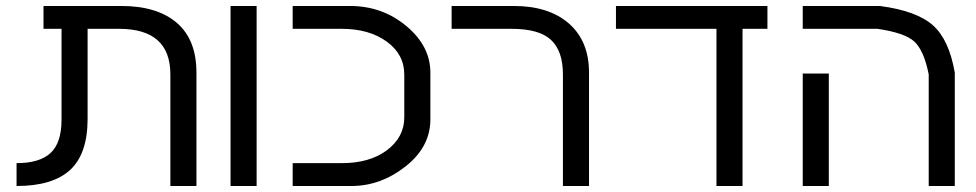

<svg xmlns="http://www.w3.org/2000/svg" viewBox="-20 -620 3254 640"><path d="M547.9 -372.1Q547.9 -523.9 377 -523.9H272V-224.1Q272 -107.4 213.9 -53.7Q155.8 0 35.2 0V-76.2Q111.8 -76.2 148.4 -109.9Q185.1 -143.6 185.1 -221.2V-523.9H125V-600.1H383.8Q504.4 -600.1 569.8 -543.5Q634.8 -487.3 634.8 -377.9V0H547.9Z M748.5 0V-600.1H835.4V0Z M1327.6 -371.1Q1327.6 -439 1269 -481.4Q1210.4 -523.9 1119.6 -523.9H955.6V-600.1H1146.5Q1254.4 -600.1 1334.5 -533.2Q1414.6 -466.3 1414.6 -377.9V-222.2Q1414.6 -130.4 1332 -65.4Q1249 0 1151.4 0H955.6V-76.2H1119.6Q1211.9 -76.2 1269.5 -119.1Q1327.6 -162.6 1327.6 -229Z M1692.4 -600.1Q1809.6 -600.1 1876.5 -541.5Q1943.4 -482.9 1943.4 -377.9V0H1856.4V-372.1Q1856.4 -449.7 1816.9 -486.8Q1777.8 -523.9 1685.1 -523.9H1485.4V-600.1Z M2455.1 -523.9V0H2368.2V-523.9H2033.2V-600.1H2538.1V-523.9Z M2655.8 0V-375H2742.7V0ZM2912.6 -600.1Q3035.6 -584 3089.8 -535.6Q3143.6 -487.8 3162.6 -377.9V0H3075.7V-372.1Q3059.6 -452.6 3027.3 -481.9Q2995.6 -510.7 2904.8 -523.9H2655.8V-600.1Z"/></svg>

Font: Miedinger*
Style: Book
Weight: 400
Version: Version 001.000